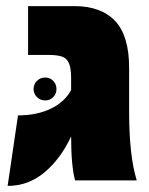

<svg xmlns="http://www.w3.org/2000/svg" viewBox="-20 -591 488 629"><path d="M226 0Q213 -47 213 -144Q179 -71 126 -26.5Q73 18 5 18L39 -213Q101 -213 146.5 -235Q192 -257 213 -296V-335Q213 -367 206 -383.5Q199 -400 183.5 -405.5Q168 -411 139 -411H72V-571H223Q311 -571 357 -522.5Q403 -474 403 -369V-226Q403 -80 428 0ZM90 -299Q90 -315 101 -326Q112 -337 128 -337Q144 -337 154.5 -326Q165 -315 165 -299Q165 -284 154.5 -273Q144 -262 128 -262Q112 -262 101 -273Q90 -284 90 -299Z"/></svg>

Font: FiraGO Heavy
Style: Regular
Weight: 900
Designer: bBox Type
Foundry: bBox Type GmbH
Version: Version 1.001